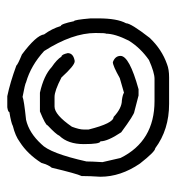

<svg xmlns="http://www.w3.org/2000/svg" viewBox="2 -628 495 540"><g transform="rotate(-90 250.0 -357.5)"><path d="M218.8 -585H250Q288.1 -577.1 335.9 -559.6Q339.4 -555.2 367.2 -543.9Q420.9 -503.9 423.8 -481.4Q439.9 -459.5 447.3 -434.6Q453.1 -434.6 460.9 -397.5Q464.8 -397.5 468.8 -350.6V-329.1Q468.8 -275.9 455.1 -251Q455.1 -237.3 414.1 -184.6Q381.8 -150.4 339.8 -135.7Q325.2 -129.9 302.7 -129.9H228.5Q155.8 -129.9 103.5 -168.9Q94.2 -168.9 60.5 -211.9Q23.4 -266.1 23.4 -323.2Q25.4 -353.5 25.4 -376Q32.2 -390.1 48.8 -460Q56.2 -467.8 62.5 -489.3Q87.4 -528.3 121.1 -549.8Q138.2 -562.5 166 -569.3Q174.8 -574.2 205.1 -579.1Q205.6 -583 218.8 -585ZM66.4 -362.3Q66.4 -348.1 64.5 -317.4L76.2 -266.6Q123.5 -170.9 236.3 -170.9H298.8Q316.4 -170.9 351.6 -186.5Q385.7 -210.4 406.2 -243.2Q425.8 -282.2 425.8 -307.6Q427.7 -307.6 427.7 -336.9Q427.7 -401.9 377 -481.4Q336.4 -518.6 289.1 -532.2Q284.7 -535.2 248 -542Q239.7 -538.1 183.6 -532.2Q147 -523.9 115.2 -489.3Q89.4 -465.3 66.4 -362.3ZM207 -493.2H259.8Q308.1 -482.4 332 -460Q353 -445.8 361.3 -432.6Q367.2 -432.6 371.1 -415Q371.1 -399.4 349.6 -395.5H347.7Q336.4 -395.5 302.7 -432.6Q265.1 -452.1 248 -452.1H220.7Q197.8 -452.1 164.1 -403.3Q156.2 -382.3 156.2 -370.1V-356.4Q173.8 -286.1 191.4 -286.1Q216.3 -262.7 238.3 -262.7Q253.9 -260.7 259.8 -256.8L300.8 -268.6Q335.4 -288.1 345.7 -288.1Q363.3 -281.7 363.3 -266.6Q363.3 -241.7 269.5 -215.8H252L207 -227.5Q198.7 -227.5 148.4 -264.6Q123 -302.7 123 -323.2Q115.2 -323.2 115.2 -370.1Q115.2 -414.1 138.7 -438.5Q142.6 -447.8 168 -471.7Q168 -477.1 207 -493.2Z"/></g></svg>

Font: CEF Fonts CJK Mono
Style: Regular
Weight: 400
Designer: PartyBoss (派对大魔王)
Version: Release 2.25